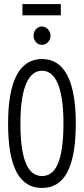

<svg xmlns="http://www.w3.org/2000/svg" viewBox="-20 -919 415 950"><path d="M91 -843H281V-899H91ZM187 -697C210 -697 230 -717 230 -742C230 -767 210 -788 187 -788C164 -788 146 -767 146 -742C146 -717 165 -697 187 -697ZM188 11C295 11 355 -84 355 -308C355 -525 295 -627 188 -627C80 -627 20 -525 20 -308C20 -84 80 11 188 11ZM188 -48C123 -48 81 -117 81 -308C81 -490 123 -569 188 -569C253 -569 294 -490 294 -308C294 -117 253 -48 188 -48Z"/></svg>

Font: Inconsolata Condensed Thin
Style: Regular
Weight: 100
Width: 3
Monospace: yes
Designer: Raph Levien, Cyreal, Brenton Simpson
Foundry: Raph Levien, Cyreal, Google
Version: Version 3.100